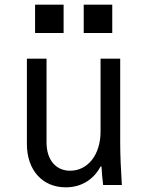

<svg xmlns="http://www.w3.org/2000/svg" viewBox="-20 -791 640 821"><path d="M494 -180V-540H410V-228C410 -130 356 -61 280 -61C218 -61 179 -108 179 -182V-540H95V-175C95 -64 161 10 261 10C328 10 380 -23 410 -79H414C415 -53 418 -27 421 0H501C497 -63 494 -129 494 -180ZM130 -650H252V-771H130ZM338 -650H460V-771H338Z"/></svg>

Font: CommitMonoNiceRocks
Style: Regular
Weight: 400
Monospace: yes
Designer: Eigil Nikolajsen
Foundry: Eigil Nikolajsen
Version: Version 1.143